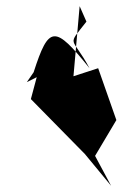

<svg xmlns="http://www.w3.org/2000/svg" viewBox="-20 -826 452 622"><path d="M288 -321 357 -437 298 -605 218 -579 238 -806 260 -756C195 -672 212 -713 270 -605C157 -746 138 -744 89 -592L67 -560L99 -576L80 -505L255 -327L340 -224Z"/></svg>

Font: Asimov Silicon
Style: Regular
Weight: 400
Designer: Google
Version: Version 2.000980; 2014